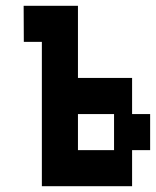

<svg xmlns="http://www.w3.org/2000/svg" viewBox="-20 -770 540 665"><path d="M125 -625H62.5L61.9 -750H250V-625V-500H375H437.5V-375H500V-250H437.5V-125H125ZM250 -250H375V-375H250Z"/></svg>

Font: Amiga Topaz Unicode Rus
Style: Regular
Weight: 400
Designer: dMG of Trueschool and Divine Stylers
Foundry: dMG of Trueschool and Divine Stylers
Version: Version 1.1